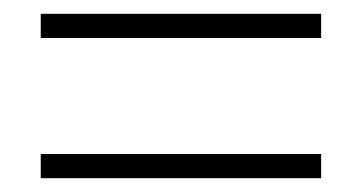

<svg xmlns="http://www.w3.org/2000/svg" viewBox="-20 -460 524 278"><path d="M39 -440H445V-405H39ZM39 -237H445V-202H39Z"/></svg>

Font: TypoPRO Montserrat Alternates
Style: Regular
Weight: 275
Designer: Julieta Ulanovsky
Foundry: Julieta Ulanovsky
Version: Version 6.001